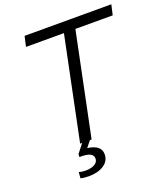

<svg xmlns="http://www.w3.org/2000/svg" viewBox="-165 -846 1020 1165"><g transform="rotate(-20 345.5 -263.0)"><path d="M691 -730 676 -664H435L298 0H287L255 40Q342 51 342 111Q342 154 304 179Q266 204 208 204Q174 204 154 198L157 159Q175 165 198 165Q237 165 259 152Q281 139 281 116Q281 72 192 75L193 56L237 0H224L361 -664H116L131 -730Z"/></g></svg>

Font: Nacelle Light
Style: Italic
Weight: 300
Italic angle: -12°
Designer: Sora Sagano
Foundry: Sora Sagano
Version: Version 1.000;FEAKit 1.0